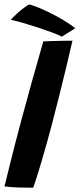

<svg xmlns="http://www.w3.org/2000/svg" viewBox="-24 -846 362 873"><path d="M126.5 7.5Q101 7.5 62.2 6.5Q23.5 5.5 -3.5 1.5Q4.5 -32 17.5 -84Q30.5 -136 45.2 -193.8Q60 -251.5 74 -303Q94.5 -379.5 119.5 -469.5Q144.5 -559.5 173 -658Q182.5 -658.5 207.8 -659.2Q233 -660 260.5 -660.5Q288 -661 305.5 -661Q292.5 -604.5 276.8 -538.8Q261 -473 244.2 -406.2Q227.5 -339.5 212 -280.5Q202.5 -245 190.8 -202.5Q179 -160 166.8 -118.2Q154.5 -76.5 144 -43Q133.5 -9.5 126.5 7.5ZM107.5 -825.5Q118 -824.5 144.2 -814.2Q170.5 -804 202.8 -788Q235 -772 266 -753.5Q297 -735 318 -717.5L257.5 -679.5Q241 -688 211.8 -698.8Q182.5 -709.5 148.5 -720.8Q114.5 -732 81.8 -741.5Q49 -751 25 -756Q31 -764 55.2 -786Q79.5 -808 107.5 -825.5Z"/></svg>

Font: Grandstander SemiBold
Style: Italic
Weight: 600
Italic angle: -15°
Designer: Tyler Finck
Foundry: Etcetera Type Co
Version: Version 1.200; ttfautohint (v1.8.3)